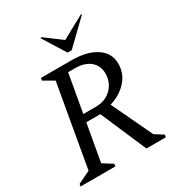

<svg xmlns="http://www.w3.org/2000/svg" viewBox="-201 -988 1026 1113"><g transform="rotate(-30 312.0 -431.0)"><path d="M10 0 13 -16 96 -56 192 -604 123 -644 126 -660H330Q435 -660 495.5 -619Q556 -578 556 -508Q556 -440 510.5 -391.5Q465 -343 398 -324L527 -52L584 -16L581 0H451L319 -306H225L181 -57L246 -16L243 0ZM325 -610H279L234 -356H318Q364 -356 396 -375.5Q428 -395 445.5 -426.5Q463 -458 463 -494Q463 -548 426 -579Q389 -610 325 -610ZM333 -710 238 -862H248L358 -780L508 -862H518L361 -710Z"/></g></svg>

Font: Spectral
Style: Italic
Weight: 400
Italic angle: -10°
Designer: Jean-Baptiste Levee
Foundry: Production Type
Version: Version 2.001